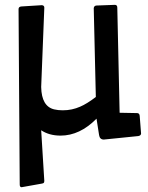

<svg xmlns="http://www.w3.org/2000/svg" viewBox="-20 -577 623 808"><path d="M70.8 210.9Q63 210.9 63 199.2L58.1 -538.6Q58.1 -548.8 69.8 -549.8L156.2 -555.2Q166.5 -554.2 166.5 -544.9L153.3 -210.9Q154.8 -129.4 208 -116.7Q224.1 -112.8 244.1 -112.8Q264.2 -112.8 282.2 -116.7Q300.3 -120.6 316.9 -127.9Q345.7 -140.1 383.3 -168.9L374.5 -543Q376 -552.7 385.3 -553.7L463.4 -556.6Q473.6 -556.6 473.6 -544.9L483.4 -102.5L556.6 -101.1Q566.9 -101.1 567.9 -89.4L573.7 -14.6Q572.8 -6.3 562 -4.4L417 10.3Q399.9 10.3 397 -8.3L386.2 -77.6Q315.9 -6.3 234.9 -6.3Q187 -6.3 153.3 -28.8L166.5 185.1Q166 191.4 163.6 193.1Q161.1 194.8 155.3 195.8Z"/></svg>

Font: Wellfleet
Style: Regular
Weight: 400
Designer: Riccardo De Franceschi
Foundry: Riccardo De Franceschi
Version: Version 1.002